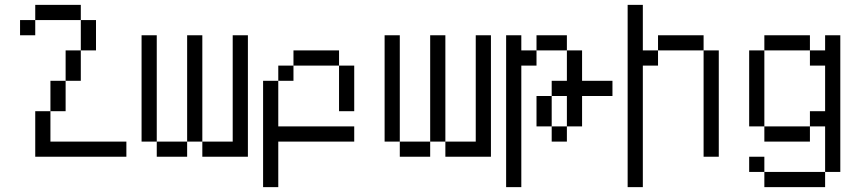

<svg xmlns="http://www.w3.org/2000/svg" viewBox="-20 -645 3540 790"><path d="M500 0V-62.5H187.5Q187.5 -62.5 187.5 -187.5H125V0ZM187.5 -187.5H250Q250 -187.5 250 -312.5H187.5Q187.5 -312.5 187.5 -187.5ZM250 -312.5H312.5Q312.5 -312.5 312.5 -437.5H250Q250 -437.5 250 -312.5ZM312.5 -437.5H375Q375 -437.5 375 -562.5H312.5Q312.5 -562.5 312.5 -437.5ZM125 -562.5H62.5V-500H125ZM125 -562.5H312.5V-625H125Z M625 -62.5V0H750V-62.5ZM625 -62.5V-500H562.5V-62.5ZM750 -62.5H812.5V0H1000Q1000 0 1000 -500H937.5V-62.5H812.5V-500H750Z M1437.5 -62.5V-125H1125V-312.5H1062.5V125H1125V-62.5ZM1375 -375V-187.5H1437.5V-375ZM1125 -312.5H1187.5V-375H1125ZM1187.5 -375H1375V-437.5H1187.5Z M1625 -62.5V0H1750V-62.5ZM1625 -62.5V-500H1562.5V-62.5ZM1750 -62.5H1812.5V0H2000Q2000 0 2000 -500H1937.5V-62.5H1812.5V-500H1750Z M2500 -250V-312.5H2375Q2375 -312.5 2375 -437.5H2312.5Q2312.5 -437.5 2312.5 -312.5H2250V-250H2187.5Q2187.5 -250 2187.5 -125H2250V-62.5H2312.5V-125H2250Q2250 -125 2250 -250H2312.5Q2312.5 -250 2312.5 -125H2375Q2375 -125 2375 -250ZM2062.5 -500Q2062.5 -500 2062.5 125H2125Q2125 125 2125 -375H2187.5V-437.5H2125V-500ZM2187.5 -437.5H2312.5V-500H2187.5Z M2562.5 -625Q2562.5 -625 2562.5 125H2625Q2625 125 2625 -375H2687.5V-437.5H2625V-625ZM2875 -437.5V0H2937.5V-437.5ZM2687.5 -437.5H2875V-500H2687.5Z M3125 62.5V125H3375V62.5ZM3125 62.5V0H3062.5V62.5ZM3375 62.5H3437.5V-500H3375V-437.5H3312.5V-375H3375V-187.5H3312.5V-125H3125V-62.5H3312.5V-125H3375ZM3125 -125V-437.5H3062.5V-125ZM3125 -437.5H3312.5V-500H3125Z"/></svg>

Font: BFUnifontExMono
Style: Regular
Weight: 500
Version: Version 15.0.06